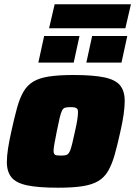

<svg xmlns="http://www.w3.org/2000/svg" viewBox="-20 -868 631 896"><path d="M251 8Q159 8 107 -3Q55 -14 33.5 -40.5Q12 -67 12 -112Q12 -139 17.5 -175Q23 -211 33 -255Q47 -319 59.5 -364.5Q72 -410 89.5 -440Q107 -470 135 -487Q163 -504 208.5 -511Q254 -518 322 -518Q414 -518 466.5 -507Q519 -496 540.5 -469.5Q562 -443 562 -397Q562 -370 557 -334.5Q552 -299 542 -255Q528 -191 515 -145.5Q502 -100 484.5 -70Q467 -40 438.5 -23Q410 -6 364.5 1Q319 8 251 8ZM264 -142Q277 -142 285 -143.5Q293 -145 298.5 -150.5Q304 -156 308.5 -168.5Q313 -181 318 -202Q323 -223 330 -255Q338 -290 341 -311Q344 -332 344 -345Q344 -356 340 -360.5Q336 -365 328.5 -366.5Q321 -368 309 -368Q293 -368 284 -365.5Q275 -363 269.5 -352Q264 -341 258.5 -318.5Q253 -296 245 -255Q238 -219 234 -197.5Q230 -176 230 -164Q230 -154 233.5 -149Q237 -144 244.5 -143Q252 -142 264 -142ZM383 -576 410 -700H574L547 -576ZM159 -576 186 -700H351L324 -576ZM209 -736 235 -848H591L565 -736Z"/></svg>

Font: Saira Thin Black
Style: Italic
Weight: 900
Italic angle: -12°
Version: Version 1.101